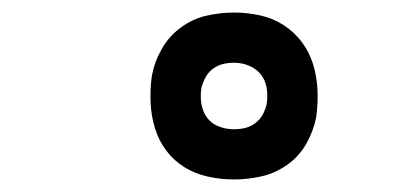

<svg xmlns="http://www.w3.org/2000/svg" viewBox="-20 -813 640 306"><path d="M353 -527Q332 -527 311.5 -531.5Q291 -536 274 -546.5Q257 -557 245 -573Q233 -589 227 -608.5Q221 -628 220 -649.5Q219 -671 222 -692Q226 -714 237.5 -734.5Q249 -755 268 -769Q287 -783 309 -788Q331 -793 353 -793Q374 -793 394.5 -788.5Q415 -784 432 -773Q449 -762 461 -746Q473 -730 479 -710.5Q485 -691 486 -670Q487 -649 484 -627Q480 -605 468.5 -584.5Q457 -564 438 -550.5Q419 -537 397 -532Q375 -527 353 -527ZM353 -607Q362 -607 370.5 -609Q379 -611 386.5 -616.5Q394 -622 398.5 -630Q403 -638 405 -647Q407 -660 405 -672.5Q403 -685 396 -694Q389 -703 377.5 -708Q366 -713 353 -713Q344 -713 335.5 -711Q327 -709 319.5 -703.5Q312 -698 307.5 -689.5Q303 -681 301 -673Q299 -660 301 -647.5Q303 -635 310 -625.5Q317 -616 328.5 -611.5Q340 -607 353 -607Z"/></svg>

Font: Iosevka Slab Extended Oblique
Style: Regular
Weight: 400
Width: 7
Italic angle: -9°
Monospace: yes
Designer: Belleve Invis
Foundry: Belleve Invis
Version: Version 11.1.0; ttfautohint (v1.8.3)